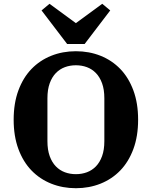

<svg xmlns="http://www.w3.org/2000/svg" viewBox="-20 -980 800 1012"><path d="M380 -62Q411 -62 438 -72Q465 -82 485.5 -103Q506 -124 518 -157Q530 -190 530 -236V-462Q530 -508 518 -541Q506 -574 485.5 -595Q465 -616 438 -626Q411 -636 380 -636Q349 -636 322 -626Q295 -616 274.5 -595Q254 -574 242 -541Q230 -508 230 -462V-236Q230 -190 242 -157Q254 -124 274.5 -103Q295 -82 322 -72Q349 -62 380 -62ZM380 12Q310 12 250 -12Q190 -36 146 -81.5Q102 -127 77 -194.5Q52 -262 52 -349Q52 -436 77 -503.5Q102 -571 146 -616.5Q190 -662 250 -686Q310 -710 380 -710Q450 -710 510 -686Q570 -662 614 -616.5Q658 -571 683 -503.5Q708 -436 708 -349Q708 -262 683 -194.5Q658 -127 614 -81.5Q570 -36 510 -12Q450 12 380 12ZM199 -925 241 -960 380 -858 519 -960 561 -925 426 -748H334Z"/></svg>

Font: IBM Plex Serif
Style: Bold
Weight: 700
Designer: Mike Abbink, Paul van der Laan, Pieter van Rosmalen
Foundry: Bold Monday
Version: Version 2.008